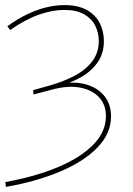

<svg xmlns="http://www.w3.org/2000/svg" viewBox="-20 -539 523 754"><path d="M3 195 1 176Q117 155 206 118Q295 81 345.5 30Q396 -21 396 -83Q396 -128 369 -157Q342 -186 294.5 -195Q247 -204 184 -187L112 -168L110 -185L178 -204Q230 -219 273 -241.5Q316 -264 342 -298Q368 -332 368 -378Q368 -409 354.5 -437Q341 -465 311 -482.5Q281 -500 232 -500Q186 -500 133 -481.5Q80 -463 20 -421L9 -436Q52 -467 91 -485Q130 -503 165.5 -511Q201 -519 232 -519Q288 -519 322.5 -499Q357 -479 372.5 -446.5Q388 -414 388 -378Q388 -329 363 -293.5Q338 -258 295.5 -234.5Q253 -211 201 -197V-206Q261 -221 310 -209.5Q359 -198 387.5 -165Q416 -132 416 -82Q416 -15 363 40Q310 95 216.5 134.5Q123 174 3 195Z"/></svg>

Font: Montserrat Thin Thin
Style: Regular
Weight: 250
Version: Version 9.000